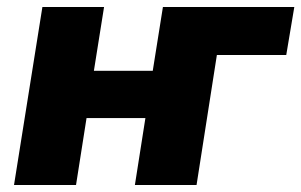

<svg xmlns="http://www.w3.org/2000/svg" viewBox="-20 -528 860 548"><path d="M20 0 101 -508H277L248 -326H416L445 -508H820L797 -371H599L541 0H365L395 -191H227L197 0Z"/></svg>

Font: Mulish Black
Style: Italic
Weight: 900
Italic angle: -9°
Designer: Vernon Adams
Foundry: Vernon Adams
Version: Version 3.603; ttfautohint (v1.8.3)